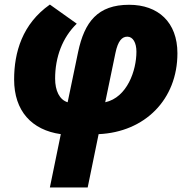

<svg xmlns="http://www.w3.org/2000/svg" viewBox="-20 -583 831 843"><path d="M199 240H365L413 6C616 -3 759 -146 759 -349C759 -486 674 -562 547 -562C409 -562 351 -487 323 -355L277 -134C241 -145 222 -185 222 -238C222 -332 254 -418 317 -479L199 -563C78 -478 42 -353 42 -234C42 -96 119 -12 247 6ZM442 -134 487 -351C498 -404 516 -422 539 -422C564 -422 579 -395 579 -356C579 -273 538 -155 442 -134Z"/></svg>

Font: Noto Sans SemiCondensed Black
Style: Italic
Weight: 900
Width: 4
Italic angle: -12°
Designer: Monotype Design Team
Foundry: Monotype Imaging Inc.
Version: Version 2.013